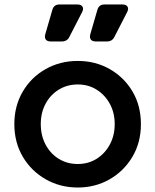

<svg xmlns="http://www.w3.org/2000/svg" viewBox="-20 -825 693 857"><path d="M327 12Q249 12 184.5 -24.5Q120 -61 82 -125Q44 -189 44 -271Q44 -352 81.5 -416Q119 -480 183.5 -516.5Q248 -553 327 -553Q406 -553 470 -516.5Q534 -480 571.5 -416.5Q609 -353 609 -271Q609 -189 571 -125Q533 -61 469 -24.5Q405 12 327 12ZM327 -93Q374 -93 411 -116Q448 -139 470 -179.5Q492 -220 492 -271Q492 -322 470 -362Q448 -402 411 -425Q374 -448 327 -448Q280 -448 242.5 -425Q205 -402 183.5 -362Q162 -322 162 -271Q162 -220 183.5 -179.5Q205 -139 242.5 -116Q280 -93 327 -93ZM206 -640Q191 -640 184.5 -648.5Q178 -657 182 -672L214 -782Q221 -805 245 -805H326Q342 -805 348 -795.5Q354 -786 347 -772L290 -661Q280 -640 257 -640ZM407 -640Q392 -640 385.5 -648.5Q379 -657 383 -672L415 -782Q422 -805 446 -805H527Q543 -805 549 -795.5Q555 -786 548 -772L491 -661Q481 -640 458 -640Z"/></svg>

Font: Pitagon Sans Text SemiBold
Style: Regular
Weight: 600
Designer: Travis Tran
Foundry: Pitagon
Version: Version 1.001; ttfautohint (v1.8.4.7-5d5b);gftools[0.9.26]